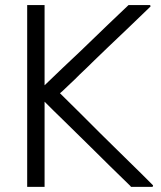

<svg xmlns="http://www.w3.org/2000/svg" viewBox="-20 -727 633 755"><path d="M215.8 -360.4Q255.9 -320.3 295.9 -281.2Q335.9 -241.2 376 -201.2Q404.3 -173.8 432.6 -145.5Q461.9 -117.2 490.2 -88.9Q512.7 -66.4 536.1 -43.9Q559.6 -20.5 582 2Q581.1 3.9 580.1 7.8Q576.2 7.8 569.3 7.8Q567.4 7.8 564.5 7.8Q561.5 7.8 559.6 7.8Q553.7 7.8 547.9 7.8Q543 7.8 537.1 7.8Q531.2 7.8 526.4 7.8Q520.5 7.8 514.6 7.8Q509.8 7.8 504.9 7.8Q500 7.8 495.1 7.8Q495.1 6.8 494.1 6.8Q494.1 5.9 493.2 4.9Q453.1 -34.2 413.1 -73.2Q373 -112.3 334 -151.4Q306.6 -178.7 279.3 -205.1Q252 -232.4 224.6 -258.8Q207 -276.4 189.5 -293Q171.9 -310.5 155.3 -327.1Q155.3 -292 155.3 -257.8Q155.3 -222.7 155.3 -188.5Q155.3 -161.1 155.3 -134.8Q155.3 -107.4 155.3 -80.1Q155.3 -58.6 155.3 -36.1Q155.3 -14.6 155.3 7.8Q153.3 7.8 151.4 7.8Q149.4 7.8 147.5 7.8Q141.6 7.8 135.7 7.8Q129.9 7.8 123 7.8Q119.1 7.8 115.2 7.8Q111.3 7.8 106.4 7.8Q101.6 7.8 96.7 7.8Q91.8 7.8 86.9 7.8Q86.9 5.9 86.9 3.9Q86.9 2 86.9 0Q86.9 -80.1 86.9 -159.2Q86.9 -238.3 86.9 -318.4Q86.9 -373 86.9 -427.7Q86.9 -482.4 86.9 -537.1Q86.9 -579.1 86.9 -622.1Q86.9 -665 86.9 -707Q88.9 -707 90.8 -707Q92.8 -707 94.7 -707Q100.6 -707 106.4 -707Q112.3 -707 118.2 -707Q123 -707 127 -707Q130.9 -707 134.8 -707Q139.6 -707 145.5 -707Q150.4 -707 155.3 -707Q155.3 -706.1 155.3 -704.1Q155.3 -702.1 155.3 -700.2Q155.3 -663.1 155.3 -626Q155.3 -588.9 155.3 -551.8Q155.3 -526.4 155.3 -501Q155.3 -475.6 155.3 -450.2Q155.3 -435.5 155.3 -420.9Q155.3 -406.2 155.3 -391.6Q190.4 -425.8 226.6 -460Q261.7 -493.2 297.9 -527.3Q324.2 -552.7 350.6 -578.1Q377 -603.5 403.3 -628.9Q423.8 -648.4 444.3 -668Q464.8 -687.5 485.4 -707Q486.3 -707 487.3 -707Q487.3 -707 488.3 -707Q496.1 -707 504.9 -707Q512.7 -707 520.5 -707Q526.4 -707 532.2 -707Q537.1 -707 543 -707Q549.8 -707 556.6 -707Q563.5 -707 570.3 -707Q570.3 -706.1 572.3 -702.1Q569.3 -699.2 564.5 -694.3Q524.4 -656.2 484.4 -617.2Q444.3 -579.1 403.3 -540Q376 -513.7 348.6 -487.3Q321.3 -460 293 -433.6Q284.2 -424.8 275.4 -416Q265.6 -407.2 256.8 -398.4Q246.1 -388.7 236.3 -378.9Q226.6 -369.1 215.8 -360.4Z"/></svg>

Font: LeFont
Style: Light
Weight: 300
Designer: Leryon MEDIA
Version: Version 1.0